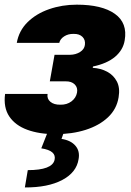

<svg xmlns="http://www.w3.org/2000/svg" viewBox="-25 -573 569 834"><path d="M-2.9 -165H181.6Q178.2 -144 193.8 -130.9Q209.5 -117.7 237.3 -118.2Q265.6 -117.7 285.4 -132.6Q305.2 -147.5 309.6 -170.9Q313.5 -192.4 299.6 -206.3Q285.6 -220.2 259.8 -219.7H191.4L211.9 -335H279.3Q304.2 -335.4 322.8 -347.2Q341.3 -358.9 343.8 -377.9Q346.7 -399.4 333.3 -412.8Q319.8 -426.3 294.9 -425.8Q271 -426.3 253.7 -415Q236.3 -403.8 232.4 -386.7H47.9Q57.1 -439.5 94.7 -476.6Q132.3 -513.7 188.5 -533.2Q244.6 -552.7 308.6 -552.7Q418 -552.7 473.9 -512.9Q529.8 -473.1 516.6 -397.5Q509.8 -356 474.9 -326.4Q439.9 -296.9 378.9 -284.2L377.9 -278.3Q412.6 -276.4 440.4 -261.5Q468.3 -246.6 482.7 -219Q497.1 -191.4 490.2 -150.4Q481.9 -99.1 444.1 -63.5Q406.2 -27.8 347.2 -9Q288.1 9.8 215.8 9.8Q145.5 9.8 93.5 -9.3Q41.5 -28.3 15.4 -67.1Q-10.7 -106 -2.9 -165ZM183.6 -2.9H253.9L242.2 30.3Q282.7 36.6 302.7 60.1Q322.8 83.5 316.4 118.2Q307.6 175.8 245.6 208.7Q183.6 241.7 83 241.2L95.7 166Q201.2 166 211.9 122.1Q221.7 81.5 154.3 71.3Z"/></svg>

Font: Inter Tight Black
Style: Italic
Weight: 900
Italic angle: -9.39999°
Designer: Rasmus Andersson
Foundry: rsms
Version: Version 3.004; ttfautohint (v1.8.4.7-5d5b)